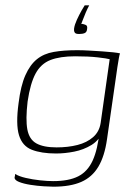

<svg xmlns="http://www.w3.org/2000/svg" viewBox="-20 -591 507 723"><path d="M181 112Q169 112 144.5 110.5Q120 109 94.5 105Q69 101 51.5 94Q34 87 35 77Q36 74 36.5 70Q37 66 37 64Q51 73 77 79Q103 85 131 88Q159 91 180 91Q239 91 274.5 73Q310 55 329 13.5Q348 -28 355 -98L369 -99Q354 -63 324.5 -45Q295 -27 259.5 -20Q224 -13 191 -13Q136 -13 100 -27Q64 -41 51.5 -82Q39 -123 50 -203Q58 -268 75.5 -307.5Q93 -347 119 -368Q145 -389 182.5 -395.5Q220 -402 271 -402Q292 -402 317 -400.5Q342 -399 365.5 -397.5Q389 -396 406.5 -394Q424 -392 432 -390Q430 -386 427.5 -371.5Q425 -357 422 -338Q419 -319 417 -303L383 -67Q374 -3 350.5 36.5Q327 76 286 94Q245 112 181 112ZM193 -36Q236 -36 271.5 -45Q307 -54 330.5 -74.5Q354 -95 359 -128L393 -368Q383 -371 348 -375Q313 -379 263 -379Q206 -379 170 -365Q134 -351 114 -314Q94 -277 84 -209Q76 -141 83 -103.5Q90 -66 117 -51Q144 -36 193 -36ZM278 -463Q271 -463 266.5 -464.5Q262 -466 260 -471Q258 -476 259 -484Q261 -498 269.5 -516.5Q278 -535 287 -551Q296 -567 299 -571H316Q309 -558 303 -544Q297 -530 293 -519Q289 -508 286 -501Q287 -501 288 -501Q289 -501 290 -501Q296 -500 303 -497Q310 -494 308 -482Q307 -470 299 -466.5Q291 -463 278 -463Z"/></svg>

Font: Genos ExtraLight
Style: Italic
Weight: 250
Italic angle: -8°
Designer: Robert E. Leuschke
Foundry: Robert E. Leuschke
Version: Version 1.010